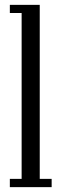

<svg xmlns="http://www.w3.org/2000/svg" viewBox="-20 -770 252 790"><path d="M20.5 0V-34H69V-716.5H20.5V-750H143.5V-34H192.5V0Z"/></svg>

Font: Imbue Thin
Style: Regular
Weight: 400
Version: Version 1.102